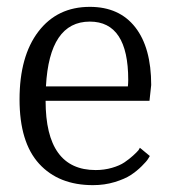

<svg xmlns="http://www.w3.org/2000/svg" viewBox="-20 -530 493 560"><path d="M251 10Q151 10 94 -52.5Q37 -115 37 -240Q37 -366 92 -438Q147 -510 242 -510Q328 -510 374.5 -450.5Q421 -391 421 -282L416 -236H113Q113 -34 259 -34Q284 -34 306.5 -40.5Q329 -47 343 -56.5Q357 -66 368 -76Q379 -86 384 -92L388 -99L417 -75Q415 -72 411.5 -66Q408 -60 393.5 -45.5Q379 -31 361.5 -19.5Q344 -8 314.5 1Q285 10 251 10ZM114 -278H353Q354 -288 354 -297Q354 -467 242 -467Q124 -467 114 -278Z"/></svg>

Font: Arsenal
Style: Regular
Weight: 400
Designer: Andrij Shevchenko
Foundry: Stairsfor
Version: Version 2.001;PS 002.001;hotconv 1.0.88;makeotf.lib2.5.64775